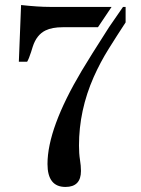

<svg xmlns="http://www.w3.org/2000/svg" viewBox="-20 -721 555 756"><path d="M63 -701.2Q130.4 -693.8 176.3 -693.8H419.4L365.7 -613.8H227.1Q185.1 -613.8 159.2 -601.1Q124 -584 108.9 -537.1Q105.5 -526.9 102.5 -516.6Q93.8 -489.3 86.9 -478H54.2ZM237.8 15.1Q167 15.1 167 -75.2Q167 -215.8 301.8 -442.4Q332.5 -494.1 409.2 -613.8L464.4 -693.8H474.6V-632.8Q440.9 -581.5 408 -528.8Q375 -476.1 349.1 -418Q291 -286.6 291 -147.9Q291 -116.2 294.9 -92Q298.8 -67.9 298.8 -47.9Q298.8 15.1 237.8 15.1Z"/></svg>

Font: Stardos Stencil
Style: Regular
Weight: 400
Version: Version 1.000